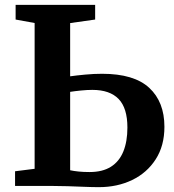

<svg xmlns="http://www.w3.org/2000/svg" viewBox="-20 -763 716 788"><path d="M385.9 5.1Q358.9 5.1 326 3.7Q293.1 2.4 257.7 1.2Q222.2 0 186.5 0H41.8V-60.1L122.1 -70.2V-668.6L44.1 -682.8V-743.1H370.5V-682.8L267.9 -668.3V-449.8Q293.7 -453.5 329.4 -456.8Q365.1 -460.2 398.8 -460.2Q530.4 -460.2 592.6 -402.4Q654.8 -344.7 654.8 -242.6Q654.8 -164.7 619 -109.2Q583.3 -53.6 522.3 -24.2Q461.4 5.1 385.9 5.1ZM347.5 -56.9Q400.9 -56.9 435.2 -78.6Q469.5 -100.3 486.2 -141.3Q502.9 -182.3 502.9 -239.5Q502.9 -319.4 466.8 -356.8Q430.7 -394.1 358.9 -394.1Q337.9 -394.1 311.9 -391.5Q286 -388.9 267.9 -386V-64.3Q282.2 -61.1 302.3 -59Q322.4 -56.9 347.5 -56.9Z"/></svg>

Font: Merriweather 7pt Light
Style: Regular
Weight: 300
Designer: Eben Sorkin
Foundry: Eben Sorkin
Version: Version 2.200;gftools[0.9.31]